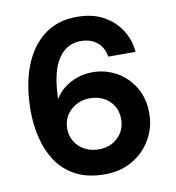

<svg xmlns="http://www.w3.org/2000/svg" viewBox="-81 -785 796 869"><g transform="rotate(-10 317.0 -350.0)"><path d="M332 12Q253 12 198.5 -17Q144 -46 111.5 -95Q79 -144 64.5 -204.5Q50 -265 50 -327Q50 -445 83 -531Q116 -617 178 -664.5Q240 -712 328 -712Q402 -712 452.5 -683.5Q503 -655 531.5 -609Q560 -563 564 -510H439Q431 -554 402 -577.5Q373 -601 327 -601Q284 -601 252 -575Q220 -549 202 -497Q184 -445 182 -366Q182 -365 182 -363Q182 -361 182 -360Q197 -387 223.5 -408Q250 -429 284 -441Q318 -453 355 -453Q414 -453 464.5 -425Q515 -397 546 -346Q577 -295 577 -225Q577 -162 546 -107.5Q515 -53 460 -20.5Q405 12 332 12ZM324 -104Q360 -104 387.5 -119Q415 -134 431 -160.5Q447 -187 447 -221Q447 -257 431 -283Q415 -309 387 -324Q359 -339 323 -339Q288 -339 260 -323.5Q232 -308 215.5 -282Q199 -256 199 -222Q199 -187 215.5 -160.5Q232 -134 260.5 -119Q289 -104 324 -104Z"/></g></svg>

Font: DM Sans 16pt
Style: Bold
Weight: 700
Version: Version 4.004;gftools[0.9.30]